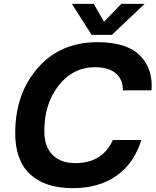

<svg xmlns="http://www.w3.org/2000/svg" viewBox="-20 -963 808 997"><path d="M486 -744Q637 -744 706 -675.5Q775 -607 767 -494H618Q619 -551 581 -582.5Q543 -614 474 -614Q359 -614 284.5 -519Q210 -424 210 -283Q210 -202 252.5 -159Q295 -116 371 -116Q512 -116 566 -236H714Q676 -114 584.5 -50Q493 14 358 14Q214 14 136.5 -58Q59 -130 59 -271Q59 -476 176 -610Q293 -744 486 -744ZM353 -943H467L520 -850L610 -943H731L561 -782H456Z"/></svg>

Font: Nacelle Bold
Style: Italic
Weight: 700
Italic angle: -12°
Designer: Sora Sagano
Foundry: Sora Sagano
Version: Version 1.000;FEAKit 1.0